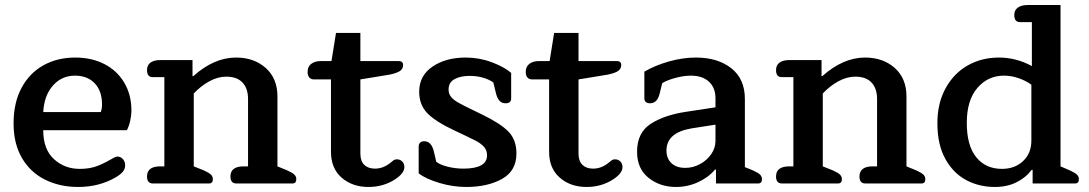

<svg xmlns="http://www.w3.org/2000/svg" viewBox="-20 -730 4334 764"><path d="M34 -239Q34 -321 65.5 -380Q97 -439 152.5 -470Q208 -501 279 -501Q345 -501 395.5 -475Q446 -449 474.5 -401Q503 -353 503 -289Q503 -271 498 -249Q493 -227 485 -212H152Q152 -136 194.5 -97Q237 -58 297 -58Q332 -58 358.5 -66.5Q385 -75 418 -94Q422 -96 431.5 -101.5Q441 -107 447 -107Q460 -107 469 -97Q478 -87 478 -72Q478 -58 469 -47Q460 -36 440 -24Q374 14 291 14Q218 14 159.5 -15Q101 -44 67.5 -101Q34 -158 34 -239ZM381 -284Q386 -297 386 -314Q386 -368 357 -398.5Q328 -429 278 -429Q226 -429 191 -390Q156 -351 152 -284Z M565 -28Q565 -68 618 -68H634V-423H588Q565 -423 565 -451Q565 -471 579 -481Q593 -491 618 -491H746V-427H749Q832 -501 919 -501Q991 -501 1037.5 -459.5Q1084 -418 1084 -346V-68L1123 -52Q1143 -43 1151 -35.5Q1159 -28 1159 -17Q1159 0 1144 0H920Q897 0 897 -28Q897 -68 950 -68H967V-336Q967 -378 945 -401.5Q923 -425 880 -425Q847 -425 813 -406.5Q779 -388 751 -358V-68L791 -52Q811 -43 819 -35.5Q827 -28 827 -17Q827 0 812 0H588Q565 0 565 -28Z M1297 -126V-414H1229Q1217 -414 1210.5 -422Q1204 -430 1204 -444Q1204 -465 1218.5 -476Q1233 -487 1257 -487H1299L1317 -599H1414V-487H1568Q1575 -487 1579.5 -483Q1584 -479 1584 -472Q1584 -456 1571.5 -447.5Q1559 -439 1530 -433L1414 -414V-119Q1414 -89 1429.5 -74Q1445 -59 1472 -59Q1504 -59 1532 -81Q1535 -83 1542.5 -89.5Q1550 -96 1559 -96Q1572 -96 1580.5 -87.5Q1589 -79 1589 -65Q1589 -40 1550 -15Q1504 14 1446 14Q1382 14 1339.5 -23Q1297 -60 1297 -126Z M1646 -40V-148Q1646 -156 1651.5 -162Q1657 -168 1668 -168Q1696 -168 1706 -129L1716 -86Q1732 -74 1762 -66.5Q1792 -59 1824 -59Q1918 -59 1918 -112Q1918 -132 1906 -145.5Q1894 -159 1873 -170Q1852 -181 1790 -210Q1713 -246 1680.5 -279.5Q1648 -313 1648 -365Q1648 -429 1701 -465Q1754 -501 1833 -501Q1887 -501 1936.5 -482.5Q1986 -464 2014 -440V-337Q2014 -329 2008.5 -324Q2003 -319 1992 -319Q1977 -319 1968 -328.5Q1959 -338 1954 -357L1943 -402Q1926 -414 1901.5 -421Q1877 -428 1849 -428Q1812 -428 1788.5 -415Q1765 -402 1765 -374Q1765 -357 1774.5 -345Q1784 -333 1803 -322Q1822 -311 1866 -290L1899 -274Q1973 -238 2004 -205.5Q2035 -173 2035 -119Q2035 -50 1977.5 -18Q1920 14 1835 14Q1782 14 1728.5 -2Q1675 -18 1646 -40Z M2165 -126V-414H2097Q2085 -414 2078.5 -422Q2072 -430 2072 -444Q2072 -465 2086.5 -476Q2101 -487 2125 -487H2167L2185 -599H2282V-487H2436Q2443 -487 2447.5 -483Q2452 -479 2452 -472Q2452 -456 2439.5 -447.5Q2427 -439 2398 -433L2282 -414V-119Q2282 -89 2297.5 -74Q2313 -59 2340 -59Q2372 -59 2400 -81Q2403 -83 2410.5 -89.5Q2418 -96 2427 -96Q2440 -96 2448.5 -87.5Q2457 -79 2457 -65Q2457 -40 2418 -15Q2372 14 2314 14Q2250 14 2207.5 -23Q2165 -60 2165 -126Z M2515 -126Q2515 -202 2569 -237Q2623 -272 2709 -285L2827 -303V-339Q2827 -381 2801 -405Q2775 -429 2729 -429Q2701 -429 2667.5 -420Q2634 -411 2615 -399L2605 -358Q2600 -338 2590.5 -328.5Q2581 -319 2566 -319Q2555 -319 2549.5 -324.5Q2544 -330 2544 -338V-445Q2587 -470 2642 -485.5Q2697 -501 2749 -501Q2836 -501 2890 -458.5Q2944 -416 2944 -336V-65L2976 -52Q2996 -43 3004 -35.5Q3012 -28 3012 -17Q3012 0 2997 0H2829V-55H2825Q2799 -24 2757.5 -5Q2716 14 2670 14Q2606 14 2560.5 -22.5Q2515 -59 2515 -126ZM2827 -169V-234L2731 -219Q2632 -202 2632 -131Q2632 -99 2652 -80.5Q2672 -62 2707 -62Q2738 -62 2765.5 -77Q2793 -92 2810 -116.5Q2827 -141 2827 -169Z M3068 -28Q3068 -68 3121 -68H3137V-423H3091Q3068 -423 3068 -451Q3068 -471 3082 -481Q3096 -491 3121 -491H3249V-427H3252Q3335 -501 3422 -501Q3494 -501 3540.5 -459.5Q3587 -418 3587 -346V-68L3626 -52Q3646 -43 3654 -35.5Q3662 -28 3662 -17Q3662 0 3647 0H3423Q3400 0 3400 -28Q3400 -68 3453 -68H3470V-336Q3470 -378 3448 -401.5Q3426 -425 3383 -425Q3350 -425 3316 -406.5Q3282 -388 3254 -358V-68L3294 -52Q3314 -43 3322 -35.5Q3330 -28 3330 -17Q3330 0 3315 0H3091Q3068 0 3068 -28Z M3710 -240Q3710 -319 3742.5 -378.5Q3775 -438 3830.5 -469.5Q3886 -501 3955 -501Q4024 -501 4086 -467V-642H4039Q4016 -642 4016 -670Q4016 -690 4030.5 -700Q4045 -710 4069 -710H4200V-68L4237 -52Q4257 -43 4265 -35.5Q4273 -28 4273 -17Q4273 0 4258 0H4089V-54H4085Q4062 -23 4024.5 -4.5Q3987 14 3939 14Q3876 14 3824.5 -13.5Q3773 -41 3741.5 -98Q3710 -155 3710 -240ZM4084 -171V-393Q4062 -409 4033 -419Q4004 -429 3975 -429Q3911 -429 3869 -380Q3827 -331 3827 -241Q3827 -151 3864.5 -104.5Q3902 -58 3967 -58Q4018 -58 4051 -89Q4084 -120 4084 -171Z"/></svg>

Font: MaitreeSemiBold
Style: Regular
Weight: 600
Designer: CadsonDemak Team
Foundry: CadsonDemak
Version: Version 1.000